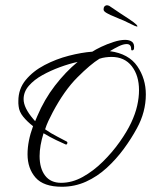

<svg xmlns="http://www.w3.org/2000/svg" viewBox="-20 -694 576 732"><path d="M216 18Q146 18 115.5 -17Q85 -52 85 -106Q85 -156 106 -213Q84 -230 68.5 -249Q53 -268 51 -289Q50 -294 50 -299.5Q50 -305 50 -309Q50 -355 78 -389Q106 -423 150 -446Q194 -469 242.5 -481.5Q291 -494 332 -497Q344 -505 366 -515.5Q388 -526 413 -534Q438 -542 457 -542Q474 -542 483.5 -534.5Q493 -527 491 -509Q490 -503 485 -502Q480 -501 480 -507Q480 -526 463 -526Q450 -526 432.5 -517.5Q415 -509 399 -499Q471 -489 503.5 -441.5Q536 -394 536 -334Q536 -267 502 -205Q481 -166 452 -126.5Q423 -87 387 -54Q351 -21 308 -1.5Q265 18 216 18ZM213 3Q255 3 295.5 -19.5Q336 -42 372 -77.5Q408 -113 436 -152.5Q464 -192 480 -226Q496 -260 503 -291Q510 -322 510 -350Q510 -406 482.5 -441.5Q455 -477 405 -477Q395 -477 383 -475.5Q371 -474 359 -470Q325 -449 275 -399Q225 -349 181 -266Q172 -249 164.5 -233Q157 -217 152 -201Q175 -185 197 -174Q219 -163 235 -154Q237 -152 237 -150Q237 -147 235 -144.5Q233 -142 231 -143Q217 -149 194 -160Q171 -171 146 -186Q131 -138 131 -99Q131 -52 152 -24.5Q173 3 213 3ZM114 -232 122 -251Q149 -315 189.5 -367.5Q230 -420 276 -458Q244 -451 208.5 -438Q173 -425 141.5 -407.5Q110 -390 90 -367Q70 -344 70 -316Q70 -283 107 -240ZM504 -594Q504 -591 493.5 -595.5Q483 -600 467.5 -608Q452 -616 436 -622Q421 -629 411.5 -632.5Q402 -636 391 -642Q375 -650 375 -657V-659Q375 -672 387 -674Q390 -674 396 -672L439 -643Q475 -620 489 -609.5Q503 -599 504 -594Z"/></svg>

Font: Grey Qo
Style: Regular
Weight: 400
Designer: Robert E. Leuschke
Foundry: Robert E. Leuschke
Version: Version 2.010